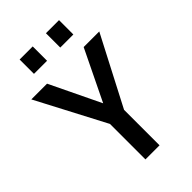

<svg xmlns="http://www.w3.org/2000/svg" viewBox="-265 -988 1079 1079"><g transform="rotate(-45 274.5 -448.5)"><path d="M429 -783V-897H325V-783ZM220 -783V-897H116V-783ZM544 -692H420L274 -391L129 -692H4L219 -282V0H331V-282Z"/></g></svg>

Font: RazerF5 SemiBold
Style: Regular
Weight: 600
Foundry: Razer Inc.
Version: Version 2